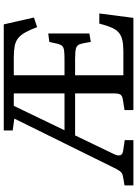

<svg xmlns="http://www.w3.org/2000/svg" viewBox="128 -868 740 1037"><g transform="rotate(-90 498.5 -350.0)"><path d="M15.1 0V-47.9L63 -56.2Q74.2 -58.1 81.1 -62.5Q87.9 -66.9 95.5 -77.9Q103 -88.9 112.8 -109.9L376 -643.1L312 -651.9V-700.2H884.8L921.9 -537.1L870.1 -520Q855 -560.1 841.1 -584.5Q827.1 -608.9 810.1 -622.6Q793 -636.2 768.1 -641.1Q743.2 -646 707 -646H609.9V-372.1H696.8Q727.5 -372.1 744.4 -374.5Q761.2 -377 768.6 -385Q775.9 -393.1 780 -409.4Q784.2 -425.8 790 -454.1L835.9 -460V-237.8L790 -230Q784.2 -269 778.6 -287.1Q772.9 -305.2 755.4 -310.1Q737.8 -314.9 696.8 -314.9H609.9V-54.2H738.8Q774.9 -54.2 799.1 -59.6Q823.2 -64.9 839.6 -78.4Q856 -91.8 867.4 -117.9Q878.9 -144 889.2 -184.1H943.8L919.9 0H421.9V-47.9L480 -57.1Q499 -60.1 505.6 -70.1Q512.2 -80.1 512.2 -107.9V-314.9H285.2L186 -108.9Q180.2 -96.7 178 -87.4Q175.8 -78.1 178 -71Q180.2 -64 186.5 -60.5Q192.9 -57.1 203.1 -55.2L259.8 -46.9V0ZM313 -372.1H512.2V-646H444.8Z"/></g></svg>

Font: Literata
Style: Regular
Weight: 400
Designer: Latin by Veronika Burian and Jose Scaglione. Greek by Irene Vlachou. Cyrillic by Vera Evstafieva.
Foundry: TypeTogether
Version: Version 3.002